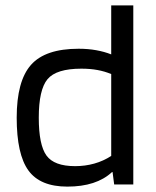

<svg xmlns="http://www.w3.org/2000/svg" viewBox="-20 -685 581 713"><path d="M393 -665H475V0H404L398 -46H396Q367 -19 325.5 -5.5Q284 8 230 8Q129 8 85.5 -52Q42 -112 42 -248Q42 -384 95 -444Q148 -504 272 -504Q307 -504 337.5 -498.5Q368 -493 393 -483ZM282 -430Q189 -430 156.5 -391Q124 -352 124 -248Q124 -147 152.5 -107.5Q181 -68 259 -68Q296 -68 330 -77.5Q364 -87 393 -106V-410Q369 -420 342 -425Q315 -430 282 -430Z"/></svg>

Font: Blinker
Style: Regular
Weight: 400
Designer: Juergen Huber
Foundry: supertype
Version: Version 1.017;hotconv 1.0.117;makeotfexe 2.5.65602